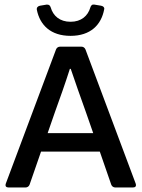

<svg xmlns="http://www.w3.org/2000/svg" viewBox="-20 -832 629 852"><path d="M293 -672.9C381.8 -672.9 429.7 -721.7 442.4 -791C444.3 -798.8 438.5 -804.7 428.7 -806.6L399.4 -811.5C389.6 -813.5 383.8 -808.6 380.9 -798.8C370.1 -761.7 340.8 -735.4 293 -735.4C245.1 -735.4 215.8 -761.7 205.1 -798.8C202.1 -808.6 196.3 -812.5 186.5 -811.5L157.2 -806.6C147.5 -804.7 141.6 -797.9 143.6 -788.1C157.2 -720.7 205.1 -672.9 293 -672.9ZM492.2 0H569.3C581.1 0 585.9 -5.9 582 -17.6L359.4 -612.3C356.4 -620.1 349.6 -625 340.8 -625H247.1C238.3 -625 231.4 -620.1 228.5 -612.3L5.9 -17.6C2 -5.9 6.8 0 18.6 0H92.8C101.6 0 108.4 -4.9 111.3 -12.7L162.1 -159.2H422.9L473.6 -12.7C476.6 -4.9 483.4 0 492.2 0ZM191.4 -241.2 223.6 -334C246.1 -396.5 268.6 -459 290 -526.4H293.9C316.4 -460 332 -416 361.3 -334L393.6 -241.2Z"/></svg>

Font: Ed Sans Neue Medium
Style: Regular
Weight: 500
Designer: Stephen Hutchings
Version: Version 1.004;PS 001.004;hotconv 1.0.88;makeotf.lib2.5.64775